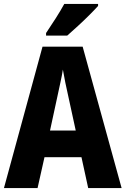

<svg xmlns="http://www.w3.org/2000/svg" viewBox="-20 -951 635 971"><path d="M426 0 392 -156H205L170 0H0L195 -715H398L595 0ZM326 -461Q318 -496 310.5 -532.5Q303 -569 298 -599Q294 -572 285 -531.5Q276 -491 270 -462L233 -291H363ZM476 -921Q460 -903 432.5 -875.5Q405 -848 374.5 -820Q344 -792 320 -771H213V-784Q238 -821 262.5 -859.5Q287 -898 305 -931H476Z"/></svg>

Font: Noto Sans Gujarati UI Condensed ExtraBold
Style: Regular
Weight: 800
Width: 3
Designer: Jelle Bosma - Monotype Design Team, Universal Thirst
Foundry: Monotype Imaging Inc.
Version: Version 2.106; ttfautohint (v1.8.4.7-5d5b)